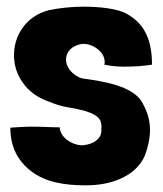

<svg xmlns="http://www.w3.org/2000/svg" viewBox="-20 -540 490 576"><path d="M236 16C275 16 313 10 346 -6C376 -20 401 -42 415 -74C425 -102 430 -126 430 -150C430 -181 421 -210 402 -240C371 -281 300 -295 225 -305C196 -315 178 -339 178 -361C178 -385 195 -402 224 -408C242 -410 261 -403 275 -391C287 -381 294 -368 294 -354C294 -352 294 -349 293 -346C312 -342 332 -340 353 -340C383 -340 411 -342 436 -346C436 -418 415 -467 363 -497C335 -515 274 -520 230 -520C197 -520 156 -516 125 -509C92 -500 66 -482 49 -458C31 -434 22 -405 22 -374C22 -344 31 -317 47 -294C65 -267 92 -247 127 -235C146 -227 165 -221 184 -218C203 -215 221 -211 236 -207C260 -199 275 -191 281 -178C284 -171 285 -162 284 -152C285 -144 283 -135 278 -128C269 -115 250 -105 224 -104C195 -106 161 -127 159 -158C135 -158 108 -160 74 -160C51 -160 30 -158 11 -157C11 -101 32 -58 74 -26C95 -10 120 1 147 7C176 14 207 16 236 16Z"/></svg>

Font: Londrina Solid CC
Style: CC
Weight: 400
Designer: Marcelo Magalhaes
Foundry: Tipos Pereira
Version: Version 1.003;FEAKit 1.0